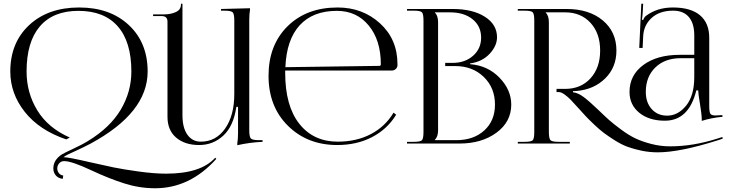

<svg xmlns="http://www.w3.org/2000/svg" viewBox="-20 -767 3893 1026"><path d="M1136 82Q995 239 809 239Q725 239 643.5 213Q562 187 470 144Q364 94 323 94Q306 94 296 106Q286 118 286 133Q286 147 294.5 158Q303 169 318 171L315 189Q290 185 277.5 169.5Q265 154 265 133Q265 89 309 59Q324 50 365 31Q419 6 451 -14Q569 -86 625.5 -181.5Q682 -277 682 -385Q682 -543 609.5 -626Q537 -709 399 -709Q264 -709 193 -626Q122 -543 122 -385Q122 -271 179.5 -177Q237 -83 353 -32L334 -22Q190 -71 112.5 -169Q35 -267 35 -385Q35 -539 136 -633Q237 -727 403 -727Q568 -727 668.5 -633Q769 -539 769 -385Q769 -164 463 1Q425 21 383 40Q334 61 319 73Q346 73 457 99Q536 117 587 127.5Q638 138 721 149.5Q804 161 868 161Q1053 161 1130 76Z M1383 -18V-9Q1314 -6 1248 9V1Q1252 -26 1252 -56V-196H1243Q1228 -93 1173.5 -42.5Q1119 8 1044 8Q968 8 921.5 -31.5Q875 -71 875 -143V-651Q875 -681 845 -681H798V-690H855Q892 -690 919.5 -702.5Q947 -715 947 -743V-747H955V-662V-152Q955 -84 981.5 -47Q1008 -10 1053 -10Q1134 -10 1183 -80Q1232 -150 1232 -265V-657Q1232 -693 1223 -701.5Q1214 -710 1178 -710H1161V-719L1316 -723V-715Q1312 -691 1312 -662V-71Q1312 -35 1321 -26.5Q1330 -18 1366 -18Z M1504 -390Q1504 -384 1504 -378Q1504 -201 1579.5 -105.5Q1655 -10 1785 -10Q1885 -10 1962 -50.5Q2039 -91 2083 -165L2097 -154Q2050 -77 1968.5 -34.5Q1887 8 1782 8Q1623 8 1519 -94.5Q1415 -197 1415 -362Q1415 -526 1516.5 -626.5Q1618 -727 1784 -727Q1918 -727 2011 -642Q2104 -557 2104 -424V-419Q2104 -407 2095 -398.5Q2086 -390 2073 -390ZM1505 -408 2007 -415Q2015 -415 2015 -424Q2015 -552 1950.5 -630.5Q1886 -709 1780 -709Q1652 -709 1581.5 -632Q1511 -555 1505 -408Z M2304 -18H2418Q2511 -18 2568 -70Q2625 -122 2625 -208Q2625 -298 2565 -356Q2505 -414 2412 -414H2359V-431H2399Q2465 -431 2508 -469Q2551 -507 2551 -566Q2551 -627 2505.5 -664Q2460 -701 2385 -701H2304V-700Q2321 -683 2321 -648V-71Q2321 -37 2304 -20ZM2155 0V-9H2190Q2226 -9 2234.5 -17.5Q2243 -26 2243 -62V-657Q2243 -693 2234.5 -701.5Q2226 -710 2190 -710H2155V-719H2399Q2506 -719 2571 -677.5Q2636 -636 2636 -568Q2636 -522 2596.5 -479.5Q2557 -437 2492 -428V-424Q2586 -417 2649 -352Q2712 -287 2712 -208Q2712 -116 2633 -58Q2554 0 2436 0Z M3690 -474V-578Q3690 -642 3661 -676Q3632 -710 3577 -710Q3505 -710 3462.5 -671.5Q3420 -633 3417 -573L3414 -511H3396L3407 -747H3417L3414 -694Q3412 -670 3410 -662L3417 -660Q3422 -675 3433 -683Q3492 -727 3576 -727Q3671 -727 3720.5 -685.5Q3770 -644 3770 -565V-201Q3770 -170 3775.5 -160Q3781 -150 3803 -150Q3806 -150 3812.5 -150.5Q3819 -151 3823 -151L3840 -152L3841 -143Q3779 -137 3730 -121V-129Q3730 -154 3720.5 -211.5Q3711 -269 3711 -284H3701Q3661 -122 3533 -122Q3448 -122 3396 -164.5Q3344 -207 3344 -276Q3344 -365 3417.5 -419.5Q3491 -474 3612 -474ZM3690 -456H3617Q3533 -456 3482 -406.5Q3431 -357 3431 -276Q3431 -219 3462.5 -184Q3494 -149 3545 -149Q3603 -149 3646.5 -202.5Q3690 -256 3690 -356ZM2747 0V-9H2782Q2818 -9 2826.5 -17.5Q2835 -26 2835 -62V-657Q2835 -693 2826.5 -701.5Q2818 -710 2782 -710H2747V-719H3008Q3128 -719 3201 -658Q3274 -597 3274 -497Q3274 -407 3214 -348Q3154 -289 3062 -281L3042 -280V-274Q3069 -271 3099 -248.5Q3129 -226 3177 -180Q3212 -146 3234.5 -126Q3257 -106 3298 -75.5Q3339 -45 3374.5 -28Q3410 -11 3459.5 2Q3509 15 3561 15Q3683 15 3812 -26L3840 -35L3842 -26L3815 -17Q3613 47 3495 47Q3451 47 3409.5 38.5Q3368 30 3335 18Q3302 6 3267 -16Q3232 -38 3208.5 -55.5Q3185 -73 3155.5 -101Q3126 -129 3111 -145Q3096 -161 3071 -189Q3043 -220 3029 -234.5Q3015 -249 2997 -262Q2979 -275 2966 -275H2954V-292H3000Q3084 -292 3135.5 -348.5Q3187 -405 3187 -497Q3187 -589 3135.5 -645Q3084 -701 3000 -701H2896V-700Q2913 -683 2913 -648V-62Q2913 -26 2922 -17.5Q2931 -9 2967 -9H3025V0Z"/></svg>

Font: FoglihtenNo06
Style: Regular
Weight: 500
Designer: gluk (gluksza@wp.pl)
Foundry: gluk (gluksza@wp.pl)
Version: Version 0.76